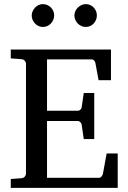

<svg xmlns="http://www.w3.org/2000/svg" viewBox="-20 -911 623 931"><path d="M32.2 0V-43L84 -46.9Q94.7 -47.9 100.3 -54.7Q106 -61.5 106 -68.8V-602.1Q106 -609.4 100.3 -616.2Q94.7 -623 84 -624L32.2 -627.9V-670.9H518.1V-522H458L442.9 -604Q441.9 -611.3 436.8 -617.2Q431.6 -623 424.8 -623H208V-374H357.9Q364.7 -374 370.4 -379.9Q376 -385.7 376 -391.1L386.2 -460H437V-236.8H386.2L376 -306.2Q376 -311.5 370.1 -317.9Q364.3 -324.2 357.9 -324.2H208V-48.8H460.9Q467.3 -48.8 472.7 -55.7Q478 -62.5 479 -67.9L497.1 -167H550.8V0ZM242.7 -836.4Q242.7 -825.2 238.3 -814.9Q233.9 -804.7 226.6 -796.9Q219.2 -789.1 209.2 -784.7Q199.2 -780.3 188 -780.3Q176.8 -780.3 167 -784.7Q157.2 -789.1 149.9 -796.9Q142.6 -804.7 138.2 -814.5Q133.8 -824.2 133.8 -835.4Q133.8 -846.2 138.2 -856.2Q142.6 -866.2 149.9 -874Q157.2 -881.8 167 -886.5Q176.8 -891.1 188 -891.1Q199.2 -891.1 209.2 -886.7Q219.2 -882.3 226.6 -875Q233.9 -867.7 238.3 -857.7Q242.7 -847.7 242.7 -836.4ZM449.7 -836.4Q449.7 -825.2 445.6 -814.9Q441.4 -804.7 434.1 -796.9Q426.8 -789.1 417 -784.7Q407.2 -780.3 396 -780.3Q384.8 -780.3 374.8 -784.7Q364.7 -789.1 357.2 -796.9Q349.6 -804.7 345.2 -814.9Q340.8 -825.2 340.8 -836.4Q340.8 -846.7 345.2 -856.7Q349.6 -866.7 357.4 -874.3Q365.2 -881.8 375 -886.5Q384.8 -891.1 396 -891.1Q407.2 -891.1 417 -886.7Q426.8 -882.3 434.1 -874.8Q441.4 -867.2 445.6 -857.2Q449.7 -847.2 449.7 -836.4Z"/></svg>

Font: BabelStone Ogham Pictish
Style: Italic
Weight: 400
Italic angle: -30°
Designer: Andrew West
Foundry: BabelStone
Version: Version 1.02 March 14, 2022